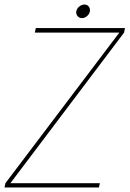

<svg xmlns="http://www.w3.org/2000/svg" viewBox="-33 -828 572 848"><path d="M519 -704 515 -684 13 -19H408L404 0H-13L-9 -19L494 -684H121L125 -704ZM351.5 -757Q341 -748 329 -748Q317 -748 309.5 -757Q302 -766 304 -778Q306 -790 317 -799Q328 -808 340 -808Q352 -808 359 -799Q366 -790 364 -778Q362 -766 351.5 -757Z"/></svg>

Font: Poppins Thin
Style: Italic
Weight: 250
Italic angle: -10°
Designer: Ninad Kale (Devanagari), Jonny Pinhorn (Latin)
Foundry: Indian Type Foundry
Version: Version 3.200;PS 1.000;hotconv 16.6.54;makeotf.lib2.5.65590